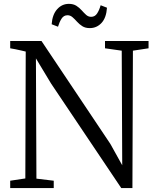

<svg xmlns="http://www.w3.org/2000/svg" viewBox="-20 -950 786 970"><path d="M31.5 0V-37L108 -48.5L110 -689.5Q100 -692 86.5 -695Q73 -698 59 -701Q45 -704 31.5 -706V-743H189.5L537.5 -223L597.5 -115L595 -694L510.5 -706V-743H730.5V-706L651.5 -694L649 0H592.5L238 -528L161.5 -655L164 -47.5L251.5 -37V0ZM433.5 -808Q411 -808 395.8 -817.8Q380.5 -827.5 369 -840.5Q357.5 -853.5 346.2 -863.2Q335 -873 321 -873Q302 -873 291 -855.8Q280 -838.5 273 -815L241 -827.5Q244.5 -876.5 268.8 -903.5Q293 -930.5 328 -930.5Q350.5 -930.5 365.8 -920.8Q381 -911 392.5 -898Q404 -885 415 -875Q426 -865 440.5 -865Q459.5 -865 470.5 -881.8Q481.5 -898.5 488.5 -923.5L520.5 -911Q517 -860 492.8 -834Q468.5 -808 433.5 -808Z"/></svg>

Font: Merriweather 48pt Light
Style: Regular
Weight: 300
Version: Version 2.100